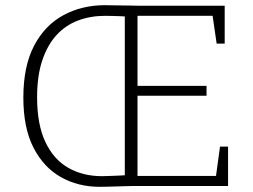

<svg xmlns="http://www.w3.org/2000/svg" viewBox="-20 -717 975 740"><path d="M364 3Q281 3 214.5 -34.5Q148 -72 109 -148Q70 -224 70 -341Q70 -462 111.5 -541Q153 -620 224.5 -658.5Q296 -697 384 -697Q395 -697 413 -696.5Q431 -696 450.5 -696Q470 -696 486 -695.5Q502 -695 510 -695H846V-549H815L798 -666L811 -656H499L510 -667V-376L499 -386H776V-348H499L510 -359V-28L499 -39H824L811 -28L828 -152H859V0H486Q479 0 464 0.5Q449 1 431.5 1.5Q414 2 396.5 2.5Q379 3 364 3ZM461 -28V-668L471 -653Q462 -654 446.5 -654.5Q431 -655 414.5 -655.5Q398 -656 385 -656Q329 -656 281 -638Q233 -620 198 -582Q163 -544 143 -484.5Q123 -425 123 -342Q123 -237 155 -169.5Q187 -102 243.5 -70Q300 -38 373 -38Q388 -38 407.5 -39Q427 -40 444 -40.5Q461 -41 469 -42Z"/></svg>

Font: Bitter Thin Light
Style: Regular
Weight: 300
Version: Version 2.002